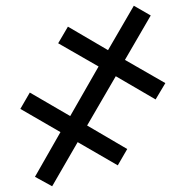

<svg xmlns="http://www.w3.org/2000/svg" viewBox="-20 -648 640 670"><path d="M102 -31 191 -187 51 -268 84 -325 225 -243 324 -416 183 -497 217 -555 357 -473 447 -628 506 -594 416 -439 557 -358 523 -301 384 -382 284 -210 424 -128 391 -71 251 -152 162 2Z"/></svg>

Font: Noto Sans Mono UI
Style: Regular
Weight: 400
Monospace: yes
Designer: Monotype Design team
Foundry: Monotype Imaging Inc.
Version: Version 1.000